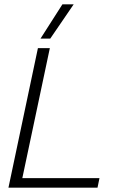

<svg xmlns="http://www.w3.org/2000/svg" viewBox="-20 -866 562 886"><path d="M167 -688 268 -846H320L212 -688ZM19 0 155 -644H210L83 -44H439L430 0Z"/></svg>

Font: Kanit ExtraLight
Style: Italic
Weight: 275
Italic angle: -12°
Designer: Katatrad Team
Foundry: CadsonDemak
Version: Version 2.000; ttfautohint (v1.8.3)